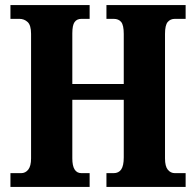

<svg xmlns="http://www.w3.org/2000/svg" viewBox="-20 -734 769 754"><path d="M21 0V-54H63Q80 -54 91 -68Q102 -82 102 -112V-601Q102 -635 88.5 -647.5Q75 -660 56 -660H21V-714H332V-660H300Q282 -660 273 -647.5Q264 -635 264 -603V-404H466V-601Q466 -635 456 -647.5Q446 -660 426 -660H398V-714H709V-660H667Q649 -660 638.5 -647.5Q628 -635 628 -601V-112Q628 -81 639 -67.5Q650 -54 667 -54H709V0H398V-54H426Q446 -54 456 -68.5Q466 -83 466 -116V-342H264V-112Q264 -54 300 -54H332V0Z"/></svg>

Font: Noto Serif Tamil Condensed ExtraBold
Style: Italic
Weight: 800
Width: 3
Italic angle: -12°
Designer: Indian Type Foundry, Tom Grace, and the Monotype Design Team
Foundry: Monotype Imaging Inc.
Version: Version 2.003; ttfautohint (v1.8.4.7-5d5b)